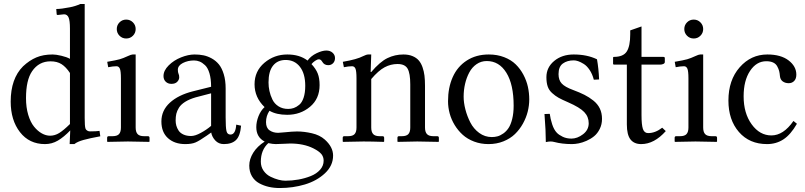

<svg xmlns="http://www.w3.org/2000/svg" viewBox="-20 -718 4078 973"><path d="M334.5 -89.4V-348.1Q314.5 -378.4 292 -392.8Q269.5 -407.2 236.3 -407.2Q176.8 -407.2 142.6 -356.9Q111.8 -312 111.8 -220.7Q111.8 -173.8 123 -136.2Q134.3 -98.6 152.6 -76.2Q170.9 -53.7 191.9 -42Q212.9 -30.3 233.9 -30.3Q257.8 -30.3 280 -43.9Q302.2 -57.6 334.5 -89.4ZM409.2 -697.8V-119.6Q409.2 -78.6 413.1 -66.9Q415 -60.5 421.6 -56.4Q428.2 -52.2 435.1 -52.2Q469.2 -52.2 484.4 -54.7L488.3 -27.3Q435.1 -17.6 403.3 -8.8Q371.6 0 356.9 12.2H333L335.9 -57.1Q303.7 -23.4 273.4 -5.6Q243.2 12.2 208 12.2Q128.4 12.2 81.3 -48.3Q34.2 -108.9 34.2 -203.1Q34.2 -319.3 96.7 -381.8Q128.9 -412.1 164.1 -427Q199.2 -441.9 247.1 -441.9Q263.7 -441.9 290.8 -435.5Q317.9 -429.2 334.5 -419.9V-572.8Q334.5 -614.3 327.4 -629.9Q320.3 -645.5 304.7 -645.5L272.5 -642.1Q267.1 -642.1 267.1 -647L265.1 -672.4Q290.5 -672.4 334.5 -681.2Q360.8 -686 387.2 -697.8Z M585.7 -536.9Q571.8 -550.8 571.8 -570.8Q571.8 -590.8 585.7 -604.7Q599.6 -618.7 619.6 -618.7Q639.6 -618.7 653.6 -604.7Q667.5 -590.8 667.5 -570.8Q667.5 -550.8 653.6 -536.9Q639.6 -522.9 619.6 -522.9Q599.6 -522.9 585.7 -536.9ZM667.5 -71.8Q667.5 -49.3 677.2 -38.6Q687 -27.8 710.4 -27.8H729.5Q737.8 -27.8 737.8 -19.5V-1L735.8 1Q667.5 -1 628.4 -1L524.9 1L522.9 -1V-19.5Q522.9 -27.8 530.8 -27.8H549.8Q573.7 -27.8 583.3 -38.6Q592.8 -49.3 592.8 -71.8V-320.8Q592.8 -357.9 587.4 -370.1Q582 -382.3 570.3 -382.3Q552.7 -382.3 528.3 -377.4L523.4 -404.8Q568.8 -412.6 586.7 -417.7Q604.5 -422.9 627.4 -433.6Q645 -441.9 652.3 -441.9H667.5Z M1049.8 -245.1 971.2 -224.6Q939.5 -215.3 918.2 -201.9Q897 -188.5 887 -172.4Q877 -156.2 873.5 -141.4Q870.1 -126.5 870.1 -107.4Q870.1 -94.2 873.5 -81.5Q877 -68.8 885 -56.4Q893.1 -43.9 909.4 -36.4Q925.8 -28.8 948.2 -28.8Q968.8 -28.8 997.8 -44.7Q1026.9 -60.5 1049.8 -80.1ZM1114.3 12.2Q1087.9 12.2 1071 -6.1Q1054.2 -24.4 1050.3 -46.4L1027.3 -30.3Q990.2 -4.4 970.7 3.9Q951.2 12.2 918.9 12.2Q864.7 12.2 831.3 -17.8Q797.9 -47.9 797.9 -102.5Q797.9 -158.2 840.8 -197.5Q883.8 -236.8 958 -255.4L1049.8 -278.3Q1049.8 -318.4 1041.5 -346.4Q1033.2 -374.5 1019 -387.7Q1004.9 -400.9 991.5 -406.2Q978 -411.6 963.4 -411.6Q932.1 -411.6 906.7 -398.7Q881.3 -385.7 881.3 -364.3Q881.3 -351.6 884.8 -343.8Q888.2 -337.9 888.2 -325.7Q888.2 -314 878.2 -303.5Q868.2 -293 848.6 -293Q831.1 -293 819.8 -304Q808.6 -314.9 808.6 -332.5Q808.6 -360.4 834.7 -386.5Q860.8 -412.6 897.5 -427.2Q934.1 -441.9 966.3 -441.9Q990.2 -441.9 1011 -437.7Q1031.7 -433.6 1053 -421.9Q1074.2 -410.2 1089.4 -391.6Q1104.5 -373 1114 -341.8Q1123.5 -310.5 1123.5 -269.5V-122.6Q1123.5 -71.8 1127.7 -54Q1131.8 -36.1 1147.9 -36.1Q1173.8 -36.1 1177.2 -86.4L1201.7 -81.1Q1197.3 -28.8 1176 -8.3Q1154.8 12.2 1114.3 12.2Z M1526.9 -283.2Q1526.9 -344.7 1500 -379.4Q1473.1 -414.1 1427.7 -414.1Q1386.7 -414.1 1363.8 -385.5Q1340.8 -356.9 1340.8 -300.3Q1340.8 -278.3 1345.5 -256.8Q1350.1 -235.4 1360.4 -213.9Q1370.6 -192.4 1391.4 -179.2Q1412.1 -166 1440.4 -166Q1455.6 -166 1469 -170.7Q1482.4 -175.3 1496.3 -186.8Q1510.3 -198.2 1518.6 -222.9Q1526.9 -247.6 1526.9 -283.2ZM1339.8 7.3Q1301.8 42 1301.8 101.1Q1301.8 127.4 1315.9 147.5Q1330.1 167.5 1351.3 177.7Q1372.6 188 1391.6 192.9Q1410.6 197.8 1425.8 197.8Q1459.5 197.8 1492.4 191.9Q1525.4 186 1554.7 174.3Q1584 162.6 1602.1 142.3Q1620.1 122.1 1620.1 96.2Q1620.1 76.7 1608.4 62.5Q1596.7 48.3 1567.9 33.7Q1519 9.3 1450.7 9.3Q1438.5 9.3 1417.5 10.7Q1396 12.2 1377 12.2Q1362.8 12.2 1339.8 7.3ZM1643.6 -387.7Q1623 -387.7 1613.3 -404.8Q1606 -417.5 1596.2 -417.5Q1587.9 -417.5 1576.4 -409.4Q1564.9 -401.4 1558.6 -393.1Q1580.6 -369.6 1590.1 -345.7Q1599.6 -321.8 1599.6 -286.6Q1599.6 -217.3 1551 -176.8Q1502.4 -136.2 1435.5 -136.2Q1380.4 -136.2 1345.7 -156.7Q1328.1 -130.9 1328.1 -99.1Q1328.1 -69.8 1346.2 -57.4Q1364.3 -44.9 1389.6 -44.9Q1397.5 -44.9 1420.9 -47.4Q1463.4 -51.8 1485.4 -51.8Q1521 -51.8 1560.5 -42.7Q1600.1 -33.7 1626 -10.7Q1668 26.9 1668 70.3Q1668 121.6 1626.7 160.2Q1585.4 198.7 1525.1 216.8Q1464.8 234.9 1397.5 234.9Q1368.2 234.9 1342.3 229Q1316.4 223.1 1293.5 210.7Q1270.5 198.2 1256.8 175.3Q1243.2 152.3 1243.2 121.1Q1243.2 88.4 1263.4 55.9Q1283.7 23.4 1321.3 -0.5Q1278.8 -22.5 1278.8 -73.7Q1278.8 -100.6 1290 -129.2Q1301.3 -157.7 1320.8 -175.3Q1270 -224.1 1270 -291Q1270 -357.4 1319.8 -399.7Q1369.6 -441.9 1436 -441.9Q1498.5 -441.9 1538.6 -411.1Q1555.7 -434.6 1584.2 -448.2Q1612.8 -461.9 1633.8 -461.9Q1652.8 -461.9 1665.3 -450.9Q1677.7 -439.9 1677.7 -423.8Q1677.7 -407.7 1668 -397.7Q1658.2 -387.7 1643.6 -387.7Z M2059.1 -71.8V-290.5Q2059.1 -346.2 2045.7 -369.9Q2032.2 -393.6 1994.6 -393.6Q1960 -393.6 1929 -377Q1897.9 -360.4 1861.3 -317.4V-71.8Q1861.3 -49.3 1871.1 -38.6Q1880.9 -27.8 1904.3 -27.8H1918.5Q1926.8 -27.8 1926.8 -19.5V-1L1924.8 1Q1861.3 -1 1822.3 -1L1718.8 1L1716.8 -1V-19.5Q1716.8 -27.8 1724.6 -27.8H1743.7Q1767.6 -27.8 1777.1 -38.6Q1786.6 -49.3 1786.6 -71.8V-320.8Q1786.6 -358.4 1781.2 -370.4Q1775.9 -382.3 1764.2 -382.3Q1746.6 -382.3 1722.7 -377.4L1717.3 -404.8Q1789.1 -417 1820.3 -433.6Q1836.9 -441.9 1846.2 -441.9H1861.3L1858.4 -353H1861.3Q1905.8 -405.3 1943.6 -423.6Q1981.4 -441.9 2024.4 -441.9Q2050.8 -441.9 2070.3 -433.8Q2089.8 -425.8 2101.8 -412.1Q2113.8 -398.4 2121.1 -377.7Q2128.4 -356.9 2131.1 -334.7Q2133.8 -312.5 2133.8 -283.7V-71.8Q2133.8 -49.3 2143.6 -38.6Q2153.3 -27.8 2176.8 -27.8H2195.8Q2204.1 -27.8 2204.1 -19.5V-1L2202.1 1Q2133.8 -1 2094.7 -1L1996.1 1L1994.1 -1V-19.5Q1994.1 -27.8 2002 -27.8H2016.1Q2040 -27.8 2049.6 -38.6Q2059.1 -49.3 2059.1 -71.8Z M2250.5 -205.1Q2250.5 -273.9 2274.2 -327.1Q2297.9 -380.4 2345.2 -411.1Q2392.6 -441.9 2457 -441.9Q2500 -441.9 2535.2 -428.2Q2570.3 -414.6 2593.5 -391.8Q2616.7 -369.1 2632.6 -339.1Q2648.4 -309.1 2655.3 -277.8Q2662.1 -246.6 2662.1 -214.4Q2662.1 -183.6 2654.3 -152.3Q2646.5 -121.1 2629.9 -91.3Q2613.3 -61.5 2589.6 -38.6Q2565.9 -15.6 2531.2 -1.7Q2496.6 12.2 2455.6 12.2Q2416.5 12.2 2382.8 -0.5Q2349.1 -13.2 2325.2 -34.7Q2301.3 -56.2 2284.2 -84.2Q2267.1 -112.3 2258.8 -143.1Q2250.5 -173.8 2250.5 -205.1ZM2446.8 -408.7Q2418 -408.7 2395 -392.8Q2372.1 -377 2358.2 -350.8Q2344.2 -324.7 2336.9 -293.2Q2329.6 -261.7 2329.6 -228Q2329.6 -197.8 2338.4 -163.6Q2347.2 -129.4 2363.5 -97.4Q2379.9 -65.4 2408.4 -44.4Q2437 -23.4 2472.2 -23.4Q2487.3 -23.4 2501.2 -27.1Q2515.1 -30.8 2530.5 -41.5Q2545.9 -52.2 2557.1 -69.1Q2568.4 -85.9 2575.7 -115.2Q2583 -144.5 2583 -182.1Q2583 -290 2546.1 -349.4Q2509.3 -408.7 2446.8 -408.7Z M2739.3 -140.1 2766.1 -141.1Q2769 -116.7 2778.1 -88.6Q2787.1 -60.5 2802.2 -44.9Q2812.5 -34.2 2831.8 -24.9Q2851.1 -15.6 2876 -15.6Q2905.8 -15.6 2934.6 -37.6Q2963.4 -59.6 2963.4 -93.3Q2963.4 -126.5 2940.7 -150.1Q2918 -173.8 2859.9 -199.2Q2828.1 -212.9 2811 -222.4Q2793.9 -231.9 2777.8 -246.6Q2761.7 -261.2 2755.4 -280.3Q2749 -299.3 2749 -326.7Q2749 -376.5 2788.6 -409.2Q2828.1 -441.9 2887.2 -441.9Q2955.1 -441.9 3005.4 -417.5Q3013.7 -371.1 3016.1 -315.4L2989.3 -314Q2981.9 -342.8 2968 -363.5Q2954.1 -384.3 2938.2 -394Q2922.4 -403.8 2909.9 -408Q2897.5 -412.1 2887.7 -412.1Q2854.5 -412.1 2832.5 -396.2Q2810.5 -380.4 2810.5 -342.3Q2810.5 -312 2826.7 -294.7Q2842.8 -277.3 2883.8 -262.2Q2918 -249.5 2941.7 -237.5Q2965.3 -225.6 2987.1 -208.3Q3008.8 -190.9 3019.8 -168Q3030.8 -145 3030.8 -115.7Q3030.8 -87.4 3019.3 -64.5Q3007.8 -41.5 2990.7 -27.6Q2973.6 -13.7 2952.4 -4.4Q2931.2 4.9 2912.6 8.5Q2894 12.2 2878.4 12.2Q2828.6 12.2 2788.6 1.5Q2780.3 -1 2769.5 -1Q2760.7 -1 2746.1 2Q2746.1 -53.7 2739.3 -140.1Z M3231 -390.6V-134.8Q3231 -85.9 3238 -64.7Q3245.1 -43.5 3264.6 -43.5Q3300.8 -43.5 3335.9 -70.8L3354 -53.7Q3295.4 12.2 3229.5 12.2Q3193.4 12.2 3175 -11.5Q3156.7 -35.2 3156.7 -87.4V-390.6H3091.8Q3086.9 -390.6 3086.9 -394.5V-425.8Q3086.9 -429.7 3090.8 -429.7Q3138.7 -429.7 3156.2 -457Q3173.8 -484.4 3173.8 -544.9V-564L3231 -584V-429.7H3341.3Q3349.1 -429.7 3349.1 -423.8V-403.8Q3349.1 -397.5 3341.8 -394Q3334.5 -390.6 3325.7 -390.6Z M3461.7 -536.9Q3447.8 -550.8 3447.8 -570.8Q3447.8 -590.8 3461.7 -604.7Q3475.6 -618.7 3495.6 -618.7Q3515.6 -618.7 3529.5 -604.7Q3543.5 -590.8 3543.5 -570.8Q3543.5 -550.8 3529.5 -536.9Q3515.6 -522.9 3495.6 -522.9Q3475.6 -522.9 3461.7 -536.9ZM3543.5 -71.8Q3543.5 -49.3 3553.2 -38.6Q3563 -27.8 3586.4 -27.8H3605.5Q3613.8 -27.8 3613.8 -19.5V-1L3611.8 1Q3543.5 -1 3504.4 -1L3400.9 1L3398.9 -1V-19.5Q3398.9 -27.8 3406.7 -27.8H3425.8Q3449.7 -27.8 3459.2 -38.6Q3468.8 -49.3 3468.8 -71.8V-320.8Q3468.8 -357.9 3463.4 -370.1Q3458 -382.3 3446.3 -382.3Q3428.7 -382.3 3404.3 -377.4L3399.4 -404.8Q3444.8 -412.6 3462.6 -417.7Q3480.5 -422.9 3503.4 -433.6Q3521 -441.9 3528.3 -441.9H3543.5Z M4018.6 -90.8Q3986.8 -35.6 3950.2 -11.7Q3913.6 12.2 3867.2 12.2Q3777.8 12.2 3724.6 -49.1Q3671.4 -110.4 3671.4 -208.5Q3671.4 -312 3728.5 -377Q3785.6 -441.9 3868.7 -441.9Q3937 -441.9 3976.3 -411.9Q4015.6 -381.8 4015.6 -339.8Q4015.6 -318.8 4004.6 -307.6Q3993.7 -296.4 3977.1 -296.4Q3959.5 -296.4 3947 -305.2Q3934.6 -314 3932.6 -331.5Q3931.2 -347.7 3928.5 -358.2Q3925.8 -368.7 3918.9 -381.6Q3912.1 -394.5 3898.2 -401.1Q3884.3 -407.7 3863.3 -407.7Q3813.5 -407.7 3781 -358.6Q3748.5 -309.6 3748.5 -230Q3748.5 -144 3789.3 -87.9Q3830.1 -31.7 3889.2 -31.7Q3950.2 -31.7 4001 -105Z"/></svg>

Font: Libertinage
Style: b
Weight: 400
Designer: OSP
Foundry: OSP
Version: Version 1.0; 2008; OFL relea